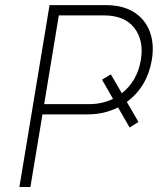

<svg xmlns="http://www.w3.org/2000/svg" viewBox="-20 -748 657 768"><path d="M57.6 0 178.2 -727.5H402.8Q471.7 -727.5 516.4 -699Q561 -670.4 579.3 -621.1Q597.7 -571.8 587.4 -508.8Q569.3 -400.9 487.3 -340.3L533.7 -260.3L498.5 -237.8L452.1 -318.4Q397 -290.5 330.6 -290.5H149.9L101.6 0ZM423.3 -450.7 467.3 -375Q529.3 -423.8 543.5 -508.8Q556.2 -585.9 517.3 -636.2Q478.5 -686.5 394.5 -686.5H215.3L156.7 -331.5H336.4Q388.7 -331.5 432.1 -352.5L388.2 -429.2Z"/></svg>

Font: Inter Extra Light
Style: Italic
Weight: 200
Italic angle: -9.39999°
Designer: Rasmus Andersson
Foundry: rsms
Version: Version 4.000;git-3c8e0fc